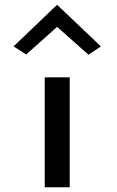

<svg xmlns="http://www.w3.org/2000/svg" viewBox="-20 -797 490 807"><path d="M37 -602 90 -568 220 -684 352 -567 404 -602 220 -777ZM273 -10V-472H168V-10Z"/></svg>

Font: Bluebird
Style: LiNrw
Weight: 300
Designer: Jasper
Foundry: Cannot Into Space Fonts
Version: Version 0.98